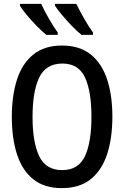

<svg xmlns="http://www.w3.org/2000/svg" viewBox="-20 -961 640 991"><path d="M299 10Q209 10 152 -35.5Q95 -81 68 -163.5Q41 -246 41 -357Q41 -468 68 -551Q95 -634 152.5 -680Q210 -726 300 -726Q390 -726 447.5 -680.5Q505 -635 532.5 -552.5Q560 -470 560 -359Q560 -247 532.5 -164Q505 -81 447.5 -35.5Q390 10 299 10ZM301 -83Q385 -83 418.5 -155Q452 -227 452 -358Q452 -490 418.5 -561.5Q385 -633 302 -633Q217 -633 182.5 -561Q148 -489 148 -358Q148 -226 182.5 -154.5Q217 -83 301 -83ZM401 -781Q378 -799 350.5 -827.5Q323 -856 299 -885Q275 -914 264 -931V-941H374Q390 -907 414.5 -864.5Q439 -822 460 -793V-781ZM219 -781Q197 -799 169 -827.5Q141 -856 117 -885Q93 -914 83 -931V-941H193Q208 -907 232.5 -864.5Q257 -822 278 -793V-781Z"/></svg>

Font: Noto Sans Mono Medium
Style: Regular
Weight: 500
Designer: Monotype Design Team
Foundry: Monotype Imaging Inc.
Version: Version 2.014